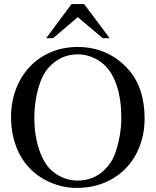

<svg xmlns="http://www.w3.org/2000/svg" viewBox="-20 -906 762 940"><path d="M361 -676Q433 -676 494.5 -649.5Q556 -623 604 -571Q646 -526 667 -464Q688 -402 688 -327Q688 -252 663.5 -189Q639 -126 595 -81Q551 -36 490 -11Q429 14 355 14Q289 14 226.5 -13Q164 -40 120 -88Q79 -132 56.5 -196Q34 -260 34 -331Q34 -406 58 -469.5Q82 -533 125.5 -579Q169 -625 229 -650.5Q289 -676 361 -676ZM361 -640Q277 -640 218 -575Q202 -557 189 -531Q176 -505 167 -472.5Q158 -440 153 -403.5Q148 -367 148 -329Q148 -245 171 -175.5Q194 -106 233 -71Q259 -48 291.5 -35Q324 -22 359 -22Q439 -22 492 -75Q527 -110 541 -148Q556 -187 565 -235Q574 -283 574 -328Q574 -418 552 -485.5Q530 -553 489 -590Q462 -614 429 -627Q396 -640 361 -640ZM483 -719 361 -822 240 -719H206L330 -886H392L517 -719Z"/></svg>

Font: Klingon pIqaD Mandel
Style: Regular
Weight: 400
Width: 0
Designer: Mike Neff (qa'vaj)
Foundry: Mike Neff and Michael Everson
Version: Version 2.003